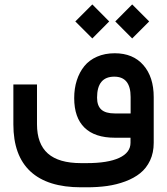

<svg xmlns="http://www.w3.org/2000/svg" viewBox="-20 -609 739 849"><path d="M489.7 -514.2 564.5 -589.4 639.6 -514.2 564.5 -439ZM313 -514.2 388.2 -589.4 462.9 -514.2 388.2 -439ZM659.7 -179.7V22.5Q659.7 66.4 643.6 100.6Q627.4 134.8 600.1 156.7Q572.8 178.7 534.2 193.1Q495.6 207.5 453.6 213.4Q411.6 219.2 363.3 219.2H338.4Q190.4 219.2 114.7 149.2Q39.1 79.1 39.1 -59.1V-225.6V-235.4H48.8H133.8H143.6V-225.6V-59.6Q143.6 27.3 191.7 69.8Q239.7 112.3 338.4 112.3H363.3Q457 112.3 507.1 89.1Q557.1 65.9 557.1 22.5V0H487.8Q399.4 0 353.8 -44.4Q308.1 -88.9 308.1 -175.3Q308.1 -217.8 319.6 -253.7Q331.1 -289.6 352.8 -316.4Q374.5 -343.3 409.2 -358.4Q443.8 -373.5 487.3 -373.5Q568.4 -373.5 614 -321Q659.7 -268.6 659.7 -179.7ZM409.2 -177.2Q409.2 -141.6 428 -124.5Q446.8 -107.4 487.3 -107.4H557.6V-180.2Q557.6 -270 485.4 -270Q409.2 -270 409.2 -177.2Z"/></svg>

Font: Shabnam Medium FD
Style: Medium-FD
Weight: 500
Foundry: DejaVu fonts team - Redesigned by Saber Rastikerdar - Based on Vazir font
Version: Version 5.0.0